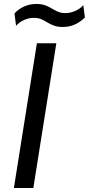

<svg xmlns="http://www.w3.org/2000/svg" viewBox="-20 -948 448 968"><path d="M148 0H50L166 -730H264ZM297 -812Q270 -812 251.5 -819Q233 -826 218.5 -835Q204 -844 188.5 -851Q173 -858 150 -858Q126 -858 102 -847.5Q78 -837 61 -818L53 -880Q70 -900 99 -914Q128 -928 163 -928Q190 -928 208.5 -921Q227 -914 241.5 -905Q256 -896 272 -889Q288 -882 310 -882Q334 -882 358.5 -892.5Q383 -903 400 -922L408 -860Q389 -840 360.5 -826Q332 -812 297 -812Z"/></svg>

Font: Sora Variable Italic
Style: Regular
Weight: 400
Designer: Jonathan Barnbrook, Julián Moncada
Foundry: Barnbrook Fonts
Version: Version 2.000